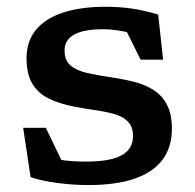

<svg xmlns="http://www.w3.org/2000/svg" viewBox="-20 -538 576 568"><path d="M292.5 -518Q333 -518 369.2 -512.8Q405.5 -507.5 448 -495L462.5 -361.5H396L335 -484.5L410 -427.5Q376.5 -439.5 343.5 -445.5Q310.5 -451.5 285 -451.5Q227 -451.5 199 -435.5Q171 -419.5 171 -389Q171 -359.5 188.8 -344.2Q206.5 -329 239.2 -321.8Q272 -314.5 316.5 -308Q350 -303 380.8 -294.8Q411.5 -286.5 435.8 -270.8Q460 -255 474.2 -227.5Q488.5 -200 488.5 -157Q488.5 -103 461.2 -66Q434 -29 379 -9.8Q324 9.5 240.5 9.5Q197 9.5 149.5 3.2Q102 -3 70.5 -14L48.5 -160H115.5L182.5 -21L116 -75Q133.5 -69.5 153.8 -66Q174 -62.5 194.8 -61.2Q215.5 -60 234.5 -60Q307 -60 340.2 -78.8Q373.5 -97.5 373.5 -135Q373.5 -162.5 359.2 -177.5Q345 -192.5 320.8 -199.8Q296.5 -207 265.8 -211.5Q235 -216 202 -222Q158 -230.5 125.8 -245.8Q93.5 -261 76 -289.8Q58.5 -318.5 58.5 -366Q58.5 -415.5 86.2 -449.5Q114 -483.5 166.5 -500.8Q219 -518 292.5 -518Z"/></svg>

Font: Newsreader 7pt Medium
Style: Regular
Weight: 500
Designer: Hugues Gentile
Foundry: Production Type
Version: Version 1.003